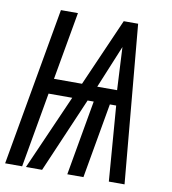

<svg xmlns="http://www.w3.org/2000/svg" viewBox="-93 -796 775 867"><g transform="rotate(10 294.0 -362.5)"><path d="M116.5 -725H194.5L139.5 -414H268L404.5 -725H470.5L536 0H464L437 -344H408L347.5 0H273.5L334 -344H306L158 0H84L235.5 -344H127L66.5 0H-11.5ZM429 -413 419 -609 338 -413Z"/></g></svg>

Font: JuliaMono Italic
Style: Regular
Weight: 400
Italic angle: -9°
Monospace: yes
Designer: cormullion
Foundry: corm
Version: Version 0.049; ttfautohint (v1.8.4)